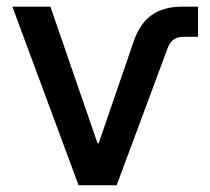

<svg xmlns="http://www.w3.org/2000/svg" viewBox="-20 -549 623 569"><path d="M212.9 0 16.6 -529.3H129.4L269 -124.5H272.5L376 -425.8Q394 -479 429.4 -504.2Q464.8 -529.3 519.5 -529.3H566.9V-439.9H523.4Q489.7 -439.9 477.5 -408.2L325.7 0Z"/></svg>

Font: Inter 24pt Medium
Style: Regular
Weight: 500
Designer: Rasmus Andersson
Foundry: rsms
Version: Version 4.001;git-66647c0bb